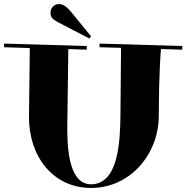

<svg xmlns="http://www.w3.org/2000/svg" viewBox="-22 -906 920 947"><path d="M-2 -673 125 -669 121 -332C119 -137 238 21 427 21C623 21 760 -148 761 -332C762 -549 770 -641 772 -664L877 -661V-679L469 -691V-673L575 -670L572 -332C570 -222 566 3 427 3C306 3 310 -215 310 -293L315 -664L406 -661V-679L-2 -691ZM419 -716 427 -727 328 -848C307 -873 289 -886 269 -886C245 -886 227 -867 227 -843C227 -820 239 -811 261 -798Z"/></svg>

Font: Purple Purse
Style: Regular
Weight: 400
Designer: Astigmatic (AOETI)
Foundry: Astigmatic (AOETI)
Version: Version 1.000